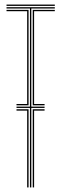

<svg xmlns="http://www.w3.org/2000/svg" viewBox="-20 -820 268 840"><path d="M52.2 -359.2V-365H98.8V-771H8.5V-776.8H105V-359.2ZM8.5 -794.2V-800H219.8V-794.2ZM98.8 0V-336H52.2V-342H105V0ZM123.2 0V-342H175V-336H129.2V0ZM123.2 -359.2V-776.8H219.8V-771H129.2V-365H175V-359.2ZM111 0V-347.8H52.2V-353.5H111V-782.8H8.5V-788.5H219.8V-782.8H117V-353.5H175V-347.8H117V0Z"/></svg>

Font: Big Shoulders Inline Display ExtraLight
Style: Regular
Weight: 250
Version: Version 2.002